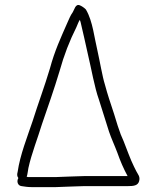

<svg xmlns="http://www.w3.org/2000/svg" viewBox="-20 -722 639 784"><path d="M262 40C281.6 40 302.2 38 324 38H502C525.8 38 542.9 35.9 548 18C553.4 -1 543.2 -9.5 536.5 -23L527 -42C511.5 -73.1 498.8 -110.6 485 -145L473 -173C461.1 -206.2 461.2 -206.1 446 -256C428.6 -309.4 420.8 -330.6 408 -378C398.3 -408.3 386.3 -478.4 379 -510C365 -568.4 358.8 -634.7 332 -681C332 -681.7 330.8 -683.2 328.5 -685.5C323.5 -690.5 313.1 -697.6 305.5 -700.5C287.8 -707.3 283.6 -681.9 277 -672C266.2 -656.6 264.2 -648.7 255 -629C228 -567.3 203.4 -515 184 -443C162.7 -371.2 134.1 -294.4 113 -227C91.9 -163.8 62 -89.9 52 -20C49.6 -10.5 48.7 -3.4 55 5C47 18.3 52.1 36.2 68 38C81.3 39.9 92.4 42 108 42H209C227 42 243.8 40 262 40ZM262 -1C242.8 -1 227.7 1 209 1H94C92.7 0.3 91 0 89 0C93 -12.1 92.8 -19.8 96 -36C108.3 -93.4 134.2 -158.4 151 -214C174.1 -281.3 201.4 -358.5 223 -431C241.6 -497.9 264.1 -555.2 292 -611C298.2 -625.1 300.1 -632.1 306 -641C307.3 -638.3 308.3 -635.3 309 -632C319.4 -590.3 328.8 -544 339 -500C352.9 -442.2 365.8 -365.7 384 -315C390.5 -294.7 419 -203.1 425 -185C434.7 -156 448.1 -128.1 459 -99C471.8 -62.7 484.2 -34.2 501 -3H324C302.8 -3 280.3 -1 262 -1Z"/></svg>

Font: HoneyBee
Style: SeLit
Weight: 300
Foundry: Cannot Into Space Fonts
Version: Version 0.89